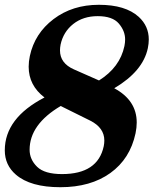

<svg xmlns="http://www.w3.org/2000/svg" viewBox="-31 -761 635 793"><path d="M377.9 -428.7Q464.4 -482.9 482.9 -570.8Q485.8 -585.4 485.8 -598.1Q485.8 -633.3 459.7 -663.8Q433.6 -694.3 372.6 -694.3Q312.5 -694.3 271.5 -661.9Q230.5 -629.4 219.2 -576.7Q216.8 -564 216.8 -552.7Q216.8 -500 273.9 -474.6ZM225.1 -42Q373 -42 397.5 -157.2Q399.9 -169.4 399.9 -180.7Q399.9 -233.4 341.8 -262.7L219.7 -323.2Q91.3 -247.1 91.3 -142.6Q91.3 -102.5 122.1 -72.3Q152.8 -42 225.1 -42ZM218.3 12.2Q94.7 12.2 34.7 -39.6Q-11.2 -79.1 -11.2 -140.1Q-11.2 -273.4 152.8 -358.4Q87.4 -408.2 87.4 -485.4Q87.4 -506.8 92.3 -529.8Q112.3 -623 190.2 -682.1Q268.1 -741.2 377.4 -741.2Q487.3 -741.2 542 -691.4Q583.5 -653.3 583.5 -598.1Q583.5 -581.1 579.6 -562Q559.6 -466.8 440.9 -396.5Q533.7 -346.7 533.7 -254.9Q533.7 -233.9 528.8 -210.4Q506.3 -105 424.8 -46.4Q343.3 12.2 218.3 12.2Z"/></svg>

Font: Munson
Style: Bold Italic
Weight: 700
Italic angle: -12°
Designer: Paul James MIller
Foundry: High-Logic / Made with FontCreator
Version: Version 2.10;May 5, 2019;FontCreator 11.5.0.2430 64-bit